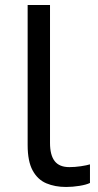

<svg xmlns="http://www.w3.org/2000/svg" viewBox="-20 -734 388 764"><path d="M243 10Q199 10 164.5 -4.5Q130 -19 110 -55.5Q90 -92 90 -157V-714H179V-165Q179 -117 197.5 -93Q216 -69 256 -69Q278 -69 301.5 -72.5Q325 -76 338 -80V-6Q324 1 296.5 5.5Q269 10 243 10Z"/></svg>

Font: RS Noto Sans
Style: Regular
Weight: 400
Designer: Monotype Design Team
Foundry: Monotype Imaging Inc.
Version: Version 3.10